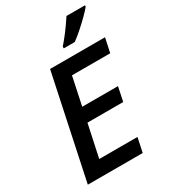

<svg xmlns="http://www.w3.org/2000/svg" viewBox="-224 -1046 1014 1151"><g transform="rotate(-30 282.5 -470.0)"><path d="M34.2 0 185.1 -713.9H565.4L544.4 -615.2H279.8L238.8 -421.4H486.3L465.8 -323.2H218.3L170.4 -99.1H435.1L414.1 0ZM317.9 -779.8V-792Q335 -811 355.2 -836.7Q375.5 -862.3 394.8 -889.6Q414.1 -917 429.2 -939.9H557.1V-931.2Q543 -913.1 513.9 -884.3Q484.9 -855.5 452.4 -826.9Q419.9 -798.3 394 -779.8Z"/></g></svg>

Font: Open Sans SemiBold
Style: Italic
Weight: 600
Italic angle: -12°
Designer: Monotype Design Team
Foundry: Monotype Imaging Inc.
Version: Version 3.003; ttfautohint (v1.8.4)